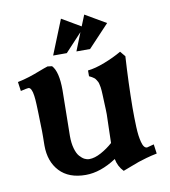

<svg xmlns="http://www.w3.org/2000/svg" viewBox="-80 -763 746 845"><g transform="rotate(-10 293.0 -340.0)"><path d="M154.3 -497.1 174.3 -494.6Q201.2 -465.8 201.2 -382.8Q201.2 -357.9 199.7 -279.5Q198.2 -201.2 198.2 -178.2Q198.2 -146 205.1 -122.1Q211.9 -98.1 222.7 -86.2Q233.4 -74.2 243.9 -68.8Q254.4 -63.5 265.1 -63.5Q289.1 -63.5 318.1 -79.3Q347.2 -95.2 371.1 -116.7Q371.1 -139.6 372.8 -182.9Q374.5 -226.1 374.5 -244.6Q374.5 -251 374 -266.8Q373.5 -282.7 373 -290Q372.6 -297.4 372.1 -312.3Q371.6 -327.1 371.3 -332.8Q371.1 -338.4 370.4 -350.1Q369.6 -361.8 368.7 -366.2Q367.7 -370.6 366 -379.2Q364.3 -387.7 362.1 -391.4Q359.9 -395 356.4 -400.9Q353 -406.7 348.9 -409.9Q344.7 -413.1 339.1 -416.5Q333.5 -419.9 326.7 -422.9V-448.7Q359.9 -452.1 402.8 -468.8Q445.8 -485.4 480 -505.4L499.5 -481.9Q492.2 -362.8 491.2 -253.4Q491.2 -227.5 491.5 -209.2Q491.7 -190.9 492.7 -167.7Q493.7 -144.5 495.8 -128.7Q498 -112.8 501.7 -98.4Q505.4 -84 511 -76.9Q516.6 -69.8 523.9 -69.8Q524.4 -69.8 555.2 -78.1L561 -36.1Q536.1 -31.2 513.2 -24.7Q490.2 -18.1 477.3 -13.7Q464.4 -9.3 440.7 0Q417 9.3 404.8 13.7Q381.3 -10.3 375 -44.4Q303.7 2.4 237.8 2.4Q162.1 2.4 121.3 -41.3Q80.6 -85 80.6 -156.7Q80.6 -162.6 80.8 -175.5Q81.1 -188.5 81.1 -194.8V-220.7Q81.1 -222.7 79.6 -276.9Q79.6 -284.2 79.1 -298.1Q78.6 -312 78.4 -320.3Q78.1 -328.6 77.6 -341.3Q77.1 -354 76.4 -361.8Q75.7 -369.6 74.5 -379.6Q73.2 -389.6 71.5 -395.8Q69.8 -401.9 67.4 -407.2Q64.9 -412.6 61.8 -415.3Q58.6 -418 54.7 -418Q49.3 -418 20 -411.1L14.2 -452.1Q43 -458 66.4 -465.6Q89.8 -473.1 114.3 -482.7Q138.7 -492.2 154.3 -497.1ZM248 -540H187L249 -693.8L333 -644.5L353 -693.8L445.8 -639.6L352.1 -540H291L323.2 -620.6Z"/></g></svg>

Font: Flanker
Style: Bold
Weight: 700
Designer: Flanker
Foundry: Flanker
Version: Version 2.021